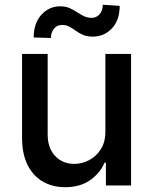

<svg xmlns="http://www.w3.org/2000/svg" viewBox="-20 -769 634 796"><path d="M416.9 -226.2V-545.5H523.4V0H419V-94.5H413.4Q394.5 -50.8 353.2 -21.8Q311.8 7.1 250.4 7.1Q197.8 7.1 157.5 -16.2Q117.2 -39.4 94.3 -85.2Q71.4 -131 71.4 -198.5V-545.5H177.6V-211.3Q177.6 -155.5 208.5 -122.5Q239.3 -89.5 288.7 -89.5Q318.5 -89.5 348.2 -104.4Q377.8 -119.3 397.5 -149.5Q417.3 -179.7 416.9 -226.2ZM191.1 -611.5 119.7 -613.6Q119.7 -672.6 151.5 -707.7Q183.2 -742.9 230.1 -742.9Q251.8 -742.9 268.1 -735.6Q284.4 -728.3 298.8 -718.9Q313.2 -709.5 327.6 -702.2Q342 -695 359.7 -695Q380.3 -695 393.3 -710.6Q406.2 -726.2 406.2 -749.3L476.2 -744.7Q476.2 -685.4 444.2 -651.5Q412.3 -617.5 365.8 -617.2Q340.6 -617.2 324 -624.5Q307.5 -631.7 294.7 -641.2Q282 -650.6 268.5 -658Q255 -665.5 236.2 -665.5Q216.3 -665.5 203.7 -650Q191.1 -634.6 191.1 -611.5Z"/></svg>

Font: InterMG Medium
Style: Regular
Weight: 500
Designer: Rasmus Andersson
Foundry: rsms
Version: Version 3.019;December 26, 2023;FontCreator 15.0.0.2955 64-b